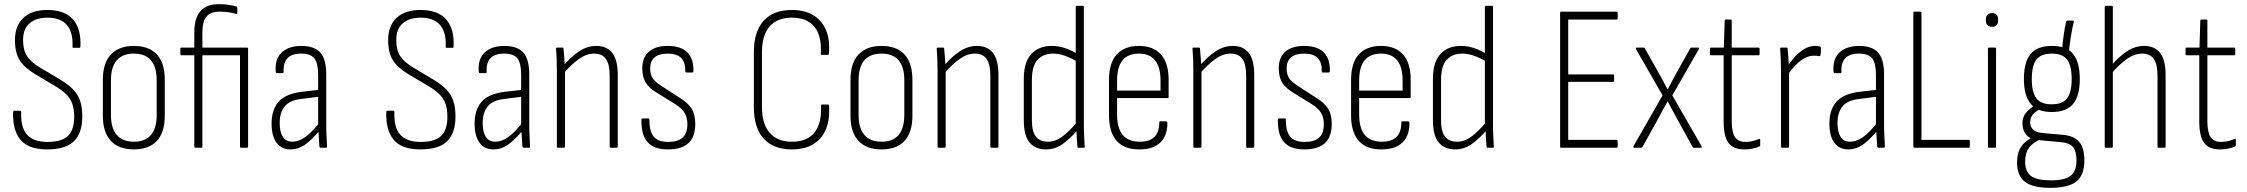

<svg xmlns="http://www.w3.org/2000/svg" viewBox="-20 -711 10813 924"><path d="M207 8Q117 8 78.5 -38.5Q40 -85 43 -171Q44 -178 49 -178H77Q82 -178 82 -171Q79 -98 110 -63Q141 -28 209 -28Q277 -28 307 -57Q337 -86 337 -148Q337 -186 328 -211.5Q319 -237 299 -257Q279 -277 245 -297L151 -353Q97 -385 74.5 -421.5Q52 -458 52 -518Q52 -588 93 -625.5Q134 -663 207 -663Q291 -663 331 -618Q371 -573 367 -488Q367 -481 363 -481H332Q328 -481 329 -488Q332 -556 301.5 -591Q271 -626 208 -626Q154 -626 122.5 -599Q91 -572 91 -519Q91 -470 110 -441Q129 -412 174 -385L268 -329Q308 -305 331.5 -281Q355 -257 365.5 -226Q376 -195 376 -150Q376 -71 336 -31.5Q296 8 207 8Z M624 8Q552 8 513.5 -33Q475 -74 475 -154V-327Q475 -407 513.5 -448.5Q552 -490 624 -490Q697 -490 735 -449Q773 -408 773 -327V-154Q773 -74 735 -33Q697 8 624 8ZM624 -29Q679 -29 706.5 -61.5Q734 -94 734 -157V-325Q734 -389 706.5 -421Q679 -453 624 -453Q570 -453 542 -421Q514 -389 514 -325V-157Q514 -94 542 -61.5Q570 -29 624 -29Z M919 0Q918 0 916.5 -1.5Q915 -3 915 -6V-445H853Q848 -445 848 -450V-476Q848 -482 853 -482H915V-552Q915 -624 944.5 -657.5Q974 -691 1034 -691Q1059 -691 1081.5 -687.5Q1104 -684 1117 -680Q1122 -679 1122 -673V-648Q1122 -642 1116 -644Q1100 -649 1079.5 -652Q1059 -655 1037 -655Q994 -655 974 -631.5Q954 -608 954 -554V-482H1169Q1174 -482 1174 -476V-6Q1174 0 1169 0H1139Q1135 0 1135 -6V-445H954V-6Q954 -3 953 -1.5Q952 0 949 0Z M1523 0Q1519 0 1517 -6Q1516 -28 1514 -54Q1512 -80 1512 -99L1511 -109V-351Q1511 -407 1493 -430Q1475 -453 1429 -453Q1340 -453 1345 -365Q1345 -359 1340 -359H1313Q1307 -359 1307 -367Q1302 -425 1334 -457Q1366 -489 1429 -490Q1493 -490 1521.5 -458Q1550 -426 1550 -353V-114Q1550 -82 1551.5 -55Q1553 -28 1554 -6Q1554 0 1549 0ZM1378 8Q1334 8 1310.5 -24.5Q1287 -57 1287 -116Q1287 -183 1320.5 -221Q1354 -259 1430 -269L1518 -279V-246L1432 -235Q1375 -229 1350.5 -199.5Q1326 -170 1326 -119Q1326 -76 1341 -52.5Q1356 -29 1387 -29Q1416 -29 1447 -50Q1478 -71 1520 -124V-85Q1477 -34 1445.5 -13Q1414 8 1378 8Z M2003 8Q1913 8 1874.5 -38.5Q1836 -85 1839 -171Q1840 -178 1845 -178H1873Q1878 -178 1878 -171Q1875 -98 1906 -63Q1937 -28 2005 -28Q2073 -28 2103 -57Q2133 -86 2133 -148Q2133 -186 2124 -211.5Q2115 -237 2095 -257Q2075 -277 2041 -297L1947 -353Q1893 -385 1870.5 -421.5Q1848 -458 1848 -518Q1848 -588 1889 -625.5Q1930 -663 2003 -663Q2087 -663 2127 -618Q2167 -573 2163 -488Q2163 -481 2159 -481H2128Q2124 -481 2125 -488Q2128 -556 2097.5 -591Q2067 -626 2004 -626Q1950 -626 1918.5 -599Q1887 -572 1887 -519Q1887 -470 1906 -441Q1925 -412 1970 -385L2064 -329Q2104 -305 2127.5 -281Q2151 -257 2161.5 -226Q2172 -195 2172 -150Q2172 -71 2132 -31.5Q2092 8 2003 8Z M2500 0Q2496 0 2494 -6Q2493 -28 2491 -54Q2489 -80 2489 -99L2488 -109V-351Q2488 -407 2470 -430Q2452 -453 2406 -453Q2317 -453 2322 -365Q2322 -359 2317 -359H2290Q2284 -359 2284 -367Q2279 -425 2311 -457Q2343 -489 2406 -490Q2470 -490 2498.5 -458Q2527 -426 2527 -353V-114Q2527 -82 2528.5 -55Q2530 -28 2531 -6Q2531 0 2526 0ZM2355 8Q2311 8 2287.5 -24.5Q2264 -57 2264 -116Q2264 -183 2297.5 -221Q2331 -259 2407 -269L2495 -279V-246L2409 -235Q2352 -229 2327.5 -199.5Q2303 -170 2303 -119Q2303 -76 2318 -52.5Q2333 -29 2364 -29Q2393 -29 2424 -50Q2455 -71 2497 -124V-85Q2454 -34 2422.5 -13Q2391 8 2355 8Z M2919 0Q2914 0 2914 -6V-347Q2914 -402 2896 -427.5Q2878 -453 2839 -453Q2802 -453 2766 -427Q2730 -401 2692 -358L2691 -395Q2730 -440 2768.5 -465Q2807 -490 2850 -490Q2900 -490 2926.5 -456.5Q2953 -423 2953 -350V-6Q2953 0 2948 0ZM2665 0Q2660 0 2660 -6V-367Q2660 -398 2659 -426Q2658 -454 2656 -475Q2655 -482 2661 -482H2687Q2692 -482 2692 -476Q2694 -457 2696 -427.5Q2698 -398 2698 -380L2699 -372V-6Q2699 0 2694 0Z M3194 8Q3127 8 3096 -27.5Q3065 -63 3067 -135Q3067 -141 3071 -141H3101Q3105 -141 3105 -135Q3105 -79 3126 -53.5Q3147 -28 3195 -28Q3243 -28 3265.5 -49Q3288 -70 3288 -113Q3288 -146 3274.5 -168Q3261 -190 3231 -209L3144 -263Q3104 -286 3087.5 -313.5Q3071 -341 3071 -383Q3071 -435 3103 -462.5Q3135 -490 3193 -490Q3257 -490 3288 -458.5Q3319 -427 3317 -368Q3316 -362 3311 -362H3282Q3281 -362 3279.5 -363.5Q3278 -365 3278 -369Q3279 -410 3258.5 -431.5Q3238 -453 3193 -453Q3152 -453 3130.5 -435Q3109 -417 3109 -383Q3109 -351 3122 -333Q3135 -315 3167 -295L3253 -239Q3292 -215 3309 -187.5Q3326 -160 3326 -114Q3326 -53 3293.5 -22.5Q3261 8 3194 8Z M3791 8Q3702 8 3655 -44Q3608 -96 3608 -194V-461Q3608 -559 3655 -611Q3702 -663 3791 -663Q3852 -663 3893.5 -638Q3935 -613 3955 -566.5Q3975 -520 3969 -453Q3969 -447 3964 -447H3935Q3930 -447 3930 -453Q3935 -539 3899 -582.5Q3863 -626 3791 -626Q3721 -626 3684 -584Q3647 -542 3647 -459V-196Q3647 -114 3684.5 -71.5Q3722 -29 3791 -29Q3865 -29 3900 -73.5Q3935 -118 3931 -202Q3930 -208 3936 -208H3964Q3969 -208 3970 -201Q3976 -101 3929 -46.5Q3882 8 3791 8Z M4222 8Q4150 8 4111.5 -33Q4073 -74 4073 -154V-327Q4073 -407 4111.5 -448.5Q4150 -490 4222 -490Q4295 -490 4333 -449Q4371 -408 4371 -327V-154Q4371 -74 4333 -33Q4295 8 4222 8ZM4222 -29Q4277 -29 4304.5 -61.5Q4332 -94 4332 -157V-325Q4332 -389 4304.5 -421Q4277 -453 4222 -453Q4168 -453 4140 -421Q4112 -389 4112 -325V-157Q4112 -94 4140 -61.5Q4168 -29 4222 -29Z M4751 0Q4746 0 4746 -6V-347Q4746 -402 4728 -427.5Q4710 -453 4671 -453Q4634 -453 4598 -427Q4562 -401 4524 -358L4523 -395Q4562 -440 4600.5 -465Q4639 -490 4682 -490Q4732 -490 4758.5 -456.5Q4785 -423 4785 -350V-6Q4785 0 4780 0ZM4497 0Q4492 0 4492 -6V-367Q4492 -398 4491 -426Q4490 -454 4488 -475Q4487 -482 4493 -482H4519Q4524 -482 4524 -476Q4526 -457 4528 -427.5Q4530 -398 4530 -380L4531 -372V-6Q4531 0 4526 0Z M5014 8Q4962 8 4934.5 -25.5Q4907 -59 4907 -133V-331Q4907 -413 4943.5 -451.5Q4980 -490 5041 -490Q5075 -490 5107 -479Q5139 -468 5167 -450L5168 -412Q5135 -432 5105.5 -442.5Q5076 -453 5048 -453Q5001 -453 4973.5 -423.5Q4946 -394 4946 -327V-134Q4946 -77 4965.5 -53Q4985 -29 5023 -29Q5060 -29 5094 -55Q5128 -81 5165 -125L5166 -85Q5127 -41 5092 -16.5Q5057 8 5014 8ZM5170 0Q5165 0 5165 -6Q5163 -29 5161.5 -54.5Q5160 -80 5160 -98L5157 -109V-677Q5157 -683 5163 -683H5191Q5196 -683 5196 -677V-113Q5196 -83 5197.5 -55.5Q5199 -28 5200 -7Q5202 0 5196 0Z M5465 8Q5392 9 5354.5 -32.5Q5317 -74 5317 -157V-325Q5317 -409 5354.5 -449.5Q5392 -490 5461 -490Q5530 -490 5567 -449Q5604 -408 5604 -327V-245Q5604 -239 5599 -239H5356V-160Q5356 -94 5383 -61.5Q5410 -29 5466 -29Q5513 -29 5536 -52.5Q5559 -76 5559 -120Q5559 -127 5563 -127H5592Q5596 -127 5598 -122Q5599 -59 5564.5 -25.5Q5530 8 5465 8ZM5356 -275H5565V-324Q5565 -388 5539 -420.5Q5513 -453 5461 -453Q5409 -453 5382.5 -421Q5356 -389 5356 -324Z M5982 0Q5977 0 5977 -6V-347Q5977 -402 5959 -427.5Q5941 -453 5902 -453Q5865 -453 5829 -427Q5793 -401 5755 -358L5754 -395Q5793 -440 5831.5 -465Q5870 -490 5913 -490Q5963 -490 5989.5 -456.5Q6016 -423 6016 -350V-6Q6016 0 6011 0ZM5728 0Q5723 0 5723 -6V-367Q5723 -398 5722 -426Q5721 -454 5719 -475Q5718 -482 5724 -482H5750Q5755 -482 5755 -476Q5757 -457 5759 -427.5Q5761 -398 5761 -380L5762 -372V-6Q5762 0 5757 0Z M6257 8Q6190 8 6159 -27.5Q6128 -63 6130 -135Q6130 -141 6134 -141H6164Q6168 -141 6168 -135Q6168 -79 6189 -53.5Q6210 -28 6258 -28Q6306 -28 6328.5 -49Q6351 -70 6351 -113Q6351 -146 6337.5 -168Q6324 -190 6294 -209L6207 -263Q6167 -286 6150.5 -313.5Q6134 -341 6134 -383Q6134 -435 6166 -462.5Q6198 -490 6256 -490Q6320 -490 6351 -458.5Q6382 -427 6380 -368Q6379 -362 6374 -362H6345Q6344 -362 6342.5 -363.5Q6341 -365 6341 -369Q6342 -410 6321.5 -431.5Q6301 -453 6256 -453Q6215 -453 6193.5 -435Q6172 -417 6172 -383Q6172 -351 6185 -333Q6198 -315 6230 -295L6316 -239Q6355 -215 6372 -187.5Q6389 -160 6389 -114Q6389 -53 6356.5 -22.5Q6324 8 6257 8Z M6630 8Q6557 9 6519.5 -32.5Q6482 -74 6482 -157V-325Q6482 -409 6519.5 -449.5Q6557 -490 6626 -490Q6695 -490 6732 -449Q6769 -408 6769 -327V-245Q6769 -239 6764 -239H6521V-160Q6521 -94 6548 -61.5Q6575 -29 6631 -29Q6678 -29 6701 -52.5Q6724 -76 6724 -120Q6724 -127 6728 -127H6757Q6761 -127 6763 -122Q6764 -59 6729.5 -25.5Q6695 8 6630 8ZM6521 -275H6730V-324Q6730 -388 6704 -420.5Q6678 -453 6626 -453Q6574 -453 6547.5 -421Q6521 -389 6521 -324Z M6983 8Q6931 8 6903.5 -25.5Q6876 -59 6876 -133V-331Q6876 -413 6912.5 -451.5Q6949 -490 7010 -490Q7044 -490 7076 -479Q7108 -468 7136 -450L7137 -412Q7104 -432 7074.5 -442.5Q7045 -453 7017 -453Q6970 -453 6942.5 -423.5Q6915 -394 6915 -327V-134Q6915 -77 6934.5 -53Q6954 -29 6992 -29Q7029 -29 7063 -55Q7097 -81 7134 -125L7135 -85Q7096 -41 7061 -16.5Q7026 8 6983 8ZM7139 0Q7134 0 7134 -6Q7132 -29 7130.5 -54.5Q7129 -80 7129 -98L7126 -109V-677Q7126 -683 7132 -683H7160Q7165 -683 7165 -677V-113Q7165 -83 7166.5 -55.5Q7168 -28 7169 -7Q7171 0 7165 0Z M7493 0Q7488 0 7488 -6V-649Q7488 -655 7492 -655H7760Q7765 -655 7765 -649V-624Q7765 -617 7760 -617H7527V-353H7743Q7748 -353 7748 -347V-322Q7748 -317 7743 -317H7527V-38H7760Q7765 -38 7765 -31V-6Q7765 0 7760 0Z M7845 0Q7842 0 7841 -2Q7840 -4 7841 -7L7981 -252L7853 -475Q7852 -477 7853 -479.5Q7854 -482 7857 -482H7889Q7895 -482 7896 -478L7963 -359Q7974 -340 7984.5 -320Q7995 -300 8005 -281H8006Q8016 -300 8026.5 -320.5Q8037 -341 8048 -360L8114 -478Q8115 -482 8121 -482H8153Q8156 -482 8156.5 -479.5Q8157 -477 8156 -475L8028 -252L8169 -7Q8170 -4 8169.5 -2Q8169 0 8166 0H8132Q8127 0 8126 -3L8051 -139Q8040 -159 8028.5 -180.5Q8017 -202 8006 -223H8005Q7993 -202 7981.5 -180.5Q7970 -159 7959 -138L7884 -3Q7882 0 7876 0Z M8374 8Q8322 8 8298.5 -23Q8275 -54 8275 -127V-445H8214Q8209 -445 8209 -450V-476Q8209 -482 8214 -482H8276L8280 -612Q8281 -617 8286 -617H8309Q8314 -617 8314 -612V-482H8442Q8448 -482 8448 -476V-450Q8448 -445 8442 -445H8314V-127Q8314 -75 8329.5 -51.5Q8345 -28 8380 -28Q8397 -28 8414 -32Q8431 -36 8445 -42Q8451 -45 8451 -38V-12Q8451 -7 8447 -6Q8432 1 8412.5 4.5Q8393 8 8374 8Z M8556 0Q8551 0 8551 -6V-368Q8551 -399 8550 -425.5Q8549 -452 8547 -475Q8546 -482 8552 -482H8578Q8583 -482 8583 -476Q8585 -453 8587 -427Q8589 -401 8589 -383L8590 -370V-6Q8590 0 8585 0ZM8582 -350 8581 -390Q8596 -413 8616.5 -436Q8637 -459 8662 -474.5Q8687 -490 8715 -490Q8723 -490 8728 -489.5Q8733 -489 8738 -487Q8740 -486 8741.5 -485Q8743 -484 8743 -480Q8743 -471 8743 -463Q8743 -455 8741 -447Q8741 -440 8734 -441Q8729 -442 8723.5 -442.5Q8718 -443 8710 -443Q8686 -443 8663.5 -430.5Q8641 -418 8620.5 -396.5Q8600 -375 8582 -350Z M9020 0Q9016 0 9014 -6Q9013 -28 9011 -54Q9009 -80 9009 -99L9008 -109V-351Q9008 -407 8990 -430Q8972 -453 8926 -453Q8837 -453 8842 -365Q8842 -359 8837 -359H8810Q8804 -359 8804 -367Q8799 -425 8831 -457Q8863 -489 8926 -490Q8990 -490 9018.5 -458Q9047 -426 9047 -353V-114Q9047 -82 9048.5 -55Q9050 -28 9051 -6Q9051 0 9046 0ZM8875 8Q8831 8 8807.5 -24.5Q8784 -57 8784 -116Q8784 -183 8817.5 -221Q8851 -259 8927 -269L9015 -279V-246L8929 -235Q8872 -229 8847.5 -199.5Q8823 -170 8823 -119Q8823 -76 8838 -52.5Q8853 -29 8884 -29Q8913 -29 8944 -50Q8975 -71 9017 -124V-85Q8974 -34 8942.5 -13Q8911 8 8875 8Z M9192 0Q9188 0 9188 -6V-649Q9188 -655 9192 -655H9221Q9224 -655 9225.5 -654Q9227 -653 9227 -649V-38H9455Q9460 -38 9460 -31V-6Q9460 0 9455 0Z M9552 0Q9547 0 9547 -6V-476Q9547 -482 9552 -482H9581Q9586 -482 9586 -476V-6Q9586 0 9581 0ZM9567 -582Q9553 -582 9545 -590Q9537 -598 9537 -611V-619Q9537 -633 9545 -640.5Q9553 -648 9567 -648Q9581 -648 9588.5 -640.5Q9596 -633 9596 -619V-611Q9596 -598 9588.5 -590Q9581 -582 9567 -582Z M9847 193Q9762 193 9724.5 163.5Q9687 134 9687 71Q9687 24 9707.5 -6Q9728 -36 9770 -55L9806 -43Q9765 -27 9745.5 -1Q9726 25 9726 66Q9726 115 9754.5 136Q9783 157 9849 157Q9918 157 9945.5 134.5Q9973 112 9973 61Q9973 17 9956 -3.5Q9939 -24 9896 -27L9789 -37Q9752 -40 9732.5 -61.5Q9713 -83 9713 -117Q9713 -149 9731 -169.5Q9749 -190 9777 -207L9804 -188Q9778 -177 9764 -161Q9750 -145 9750 -122Q9750 -102 9763.5 -88Q9777 -74 9808 -71L9909 -62Q9962 -57 9986.5 -28Q10011 1 10011 62Q10011 131 9973 162Q9935 193 9847 193ZM9854 -172Q9785 -172 9752.5 -211.5Q9720 -251 9720 -331Q9720 -412 9752 -451Q9784 -490 9855 -490Q9925 -490 9957 -451Q9989 -412 9989 -330Q9989 -250 9957 -211Q9925 -172 9854 -172ZM9854 -209Q9906 -209 9928 -238Q9950 -267 9950 -330Q9950 -395 9928 -424Q9906 -453 9854 -453Q9802 -453 9780 -424Q9758 -395 9758 -330Q9758 -267 9780 -238Q9802 -209 9854 -209ZM9936 -458 9903 -469Q9907 -509 9912 -545Q9917 -581 9923 -605Q9924 -612 9929 -612H9955Q9961 -612 9960 -605Q9953 -578 9947 -541Q9941 -504 9936 -458Z M10368 0Q10363 0 10363 -6V-347Q10363 -402 10345 -427.5Q10327 -453 10289 -453Q10252 -453 10215.5 -427Q10179 -401 10142 -358L10141 -396Q10179 -440 10217.5 -465Q10256 -490 10299 -490Q10349 -490 10375.5 -456.5Q10402 -423 10402 -350V-6Q10402 0 10397 0ZM10113 0Q10109 0 10109 -6V-677Q10109 -683 10114 -683H10143Q10148 -683 10148 -677V-6Q10148 0 10143 0Z M10663 8Q10611 8 10587.5 -23Q10564 -54 10564 -127V-445H10503Q10498 -445 10498 -450V-476Q10498 -482 10503 -482H10565L10569 -612Q10570 -617 10575 -617H10598Q10603 -617 10603 -612V-482H10731Q10737 -482 10737 -476V-450Q10737 -445 10731 -445H10603V-127Q10603 -75 10618.5 -51.5Q10634 -28 10669 -28Q10686 -28 10703 -32Q10720 -36 10734 -42Q10740 -45 10740 -38V-12Q10740 -7 10736 -6Q10721 1 10701.5 4.5Q10682 8 10663 8Z"/></svg>

Font: Sofia Sans Condensed ExtraLight
Style: Regular
Weight: 250
Version: Version 4.100